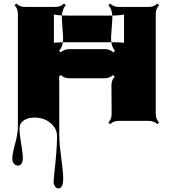

<svg xmlns="http://www.w3.org/2000/svg" viewBox="-20 -690 997 1096"><path d="M613.8 -475.6 621.6 -586.9Q621.6 -636.7 598.6 -659.7L608.4 -669.9Q628.4 -650.4 657.2 -650.4H829.6Q858.9 -650.4 878.4 -669.9L888.2 -659.7Q869.1 -640.6 869.1 -610.8V-39.6Q869.1 -10.3 888.2 9.3L878.4 19Q859.4 0 829.6 0H657.2Q627.4 0 608.4 19L598.6 9.3Q617.2 -9.3 617.2 -39.6L616.2 -203.6Q616.2 -232.9 634.8 -252L625 -261.7Q606.4 -243.2 576.2 -243.2H376Q346.2 -243.2 327.1 -261.7L317.4 -252Q318.4 -240.7 318.4 -133.8V86.4Q318.4 130.9 329.6 212.4Q340.8 293.9 340.8 327.6Q340.8 361.3 332.8 373.5Q324.7 385.7 313.5 385.7Q302.2 385.7 294.2 373.8Q286.1 361.8 286.1 349.4Q286.1 336.9 291 292Q305.7 156.2 305.7 87.9Q305.7 54.2 285.2 29.3Q245.1 -19 175.3 -19Q139.6 -19 115.5 -2.4Q91.3 14.2 91.3 43.7Q91.3 73.2 100.8 130.4Q110.4 187.5 110.4 209.5Q110.4 254.9 82 254.9Q68.8 254.9 59.6 244.9Q50.3 234.9 50.3 212.2Q50.3 189.5 66.2 130.9Q82 72.3 82 39.6V-610.8Q82 -641.6 63.5 -659.7L72.8 -669.9Q92.8 -650.4 121.6 -650.4H296.9Q325.7 -650.4 345.2 -669.9L355.5 -659.7Q333 -637.2 333 -586.4L340.3 -474.1Q340.3 -423.8 317.4 -400.9L327.1 -390.6Q346.2 -409.7 376 -409.7H578.1Q607.9 -409.7 626.5 -390.6L636.7 -400.9Q613.8 -424.3 613.8 -475.6ZM627.4 -448.7Q662.1 -448.7 688 -445.8V-607.4Q662.6 -601.1 606.9 -601.1H370.6Q313 -601.1 287.6 -607.4V-445.8Q313 -448.7 350.1 -448.7Z"/></svg>

Font: Nosifer Caps
Style: Regular
Weight: 800
Version: Version 001.002